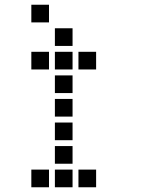

<svg xmlns="http://www.w3.org/2000/svg" viewBox="-20 -808 640 815"><path d="M114 -788Q113 -788 113 -788Q113 -788 113 -787V-714Q113 -713 113 -713Q113 -713 114 -713H187Q188 -713 188 -713Q188 -713 188 -714V-787Q188 -788 188 -788Q188 -788 187 -788ZM214 -688Q213 -688 213 -688Q213 -688 213 -687V-614Q213 -613 213 -613Q213 -613 214 -613H287Q288 -613 288 -613Q288 -613 288 -614V-687Q288 -688 288 -688Q288 -688 287 -688ZM114 -588Q113 -588 113 -588Q113 -588 113 -587V-514Q113 -513 113 -513Q113 -513 114 -513H187Q188 -513 188 -513Q188 -513 188 -514V-587Q188 -588 188 -588Q188 -588 187 -588ZM214 -588Q213 -588 213 -588Q213 -588 213 -587V-514Q213 -513 213 -513Q213 -513 214 -513H287Q288 -513 288 -513Q288 -513 288 -514V-587Q288 -588 288 -588Q288 -588 287 -588ZM314 -588Q313 -588 313 -588Q313 -588 313 -587V-514Q313 -513 313 -513Q313 -513 314 -513H387Q388 -513 388 -513Q388 -513 388 -514V-587Q388 -588 388 -588Q388 -588 387 -588ZM214 -488Q213 -488 213 -488Q213 -488 213 -487V-414Q213 -413 213 -413Q213 -413 214 -413H287Q288 -413 288 -413Q288 -413 288 -414V-487Q288 -488 288 -488Q288 -488 287 -488ZM214 -388Q213 -388 213 -388Q213 -388 213 -387V-314Q213 -313 213 -313Q213 -313 214 -313H287Q288 -313 288 -313Q288 -313 288 -314V-387Q288 -388 288 -388Q288 -388 287 -388ZM214 -288Q213 -288 213 -288Q213 -288 213 -287V-214Q213 -213 213 -213Q213 -213 214 -213H287Q288 -213 288 -213Q288 -213 288 -214V-287Q288 -288 288 -288Q288 -288 287 -288ZM214 -188Q213 -188 213 -188Q213 -188 213 -187V-114Q213 -113 213 -113Q213 -113 214 -113H287Q288 -113 288 -113Q288 -113 288 -114V-187Q288 -188 288 -188Q288 -188 287 -188ZM114 -88Q113 -88 113 -88Q113 -88 113 -87V-14Q113 -13 113 -13Q113 -13 114 -13H187Q188 -13 188 -13Q188 -13 188 -14V-87Q188 -88 188 -88Q188 -88 187 -88ZM214 -88Q213 -88 213 -88Q213 -88 213 -87V-14Q213 -13 213 -13Q213 -13 214 -13H287Q288 -13 288 -13Q288 -13 288 -14V-87Q288 -88 288 -88Q288 -88 287 -88ZM314 -88Q313 -88 313 -88Q313 -88 313 -87V-14Q313 -13 313 -13Q313 -13 314 -13H387Q388 -13 388 -13Q388 -13 388 -14V-87Q388 -88 388 -88Q388 -88 387 -88Z"/></svg>

Font: Doto Black
Style: Bold
Weight: 700
Monospace: yes
Version: Version 1.000